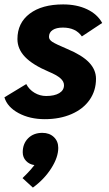

<svg xmlns="http://www.w3.org/2000/svg" viewBox="-24 -530 493 870"><path d="M-4 -89 95 -149Q108 -124 132.5 -109.5Q157 -95 185 -95Q223 -95 244.5 -108Q266 -121 266 -144Q266 -161 249.5 -175.5Q233 -190 197 -205Q124 -236 89.5 -272Q55 -308 55 -353Q55 -426 110.5 -468Q166 -510 262 -510Q324 -510 370.5 -488Q417 -466 439 -426L347 -365Q319 -405 261 -405Q231 -405 214.5 -394Q198 -383 198 -363Q198 -350 213.5 -340Q229 -330 281 -308Q348 -280 379.5 -247Q411 -214 411 -173Q411 -119 382 -77.5Q353 -36 300 -13Q247 10 179 10Q111 10 60 -17.5Q9 -45 -4 -89ZM240 140Q240 183 208 233Q176 283 125 320L78 277Q82 273 99 256Q116 239 132 218Q109 215 94 199Q79 183 79 160Q79 121 103.5 96.5Q128 72 168 72Q200 72 220 91Q240 110 240 140Z"/></svg>

Font: Sarabun ExtraBold
Style: Italic
Weight: 800
Italic angle: -10°
Designer: Suppakit Chalermlarp | Katatrad Co.,Ltd.
Foundry: Cadson Demak Co.,Ltd.
Version: Version 1.000; ttfautohint (v1.6)